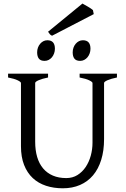

<svg xmlns="http://www.w3.org/2000/svg" viewBox="-20 -1020 694 1055"><path d="M622.6 -594.2Q589.4 -587.4 570.6 -579.1Q551.8 -570.8 551.8 -564V-255.9Q551.8 -191.9 536.1 -141.6Q520.5 -91.3 491.2 -56.6Q461.9 -22 419.9 -3.7Q377.9 14.6 325.2 14.6Q274.9 14.6 232.7 0.7Q190.4 -13.2 159.9 -41.7Q129.4 -70.3 112.3 -113.8Q95.2 -157.2 95.2 -216.8V-564Q95.2 -569.8 77.4 -578.6Q59.6 -587.4 24.4 -594.2V-615.2H244.1V-594.2Q210.9 -587.4 192.1 -579.1Q173.3 -570.8 173.3 -564V-241.2Q173.3 -194.3 184.3 -157.2Q195.3 -120.1 217 -94.5Q238.8 -68.8 270.5 -55.2Q302.2 -41.5 344.2 -41.5Q378.9 -41.5 405.8 -58.3Q432.6 -75.2 450.9 -102.5Q469.2 -129.9 478.8 -164.8Q488.3 -199.7 488.3 -235.8V-564Q488.3 -569.8 470.5 -578.6Q452.6 -587.4 417.5 -594.2V-615.2H622.6ZM477.1 -752.4Q477.1 -738.8 472.7 -726.6Q468.3 -714.4 460.7 -705.3Q453.1 -696.3 442.9 -690.9Q432.6 -685.5 420.4 -685.5Q398.4 -685.5 388.9 -697.8Q379.4 -710 379.4 -732.4Q379.4 -746.1 383.8 -758.3Q388.2 -770.5 396 -779.5Q403.8 -788.6 413.8 -793.7Q423.8 -798.8 435.5 -798.8Q477.1 -798.8 477.1 -752.4ZM281.7 -752.4Q281.7 -738.8 277.3 -726.6Q272.9 -714.4 265.4 -705.3Q257.8 -696.3 247.6 -690.9Q237.3 -685.5 225.1 -685.5Q203.1 -685.5 193.6 -697.8Q184.1 -710 184.1 -732.4Q184.1 -746.1 188.5 -758.3Q192.9 -770.5 200.7 -779.5Q208.5 -788.6 218.5 -793.7Q228.5 -798.8 240.2 -798.8Q281.7 -798.8 281.7 -752.4ZM266.1 -823.7Q257.8 -827.1 254.2 -831.8Q250.5 -836.4 244.1 -845.7L433.1 -1000.5Q438 -997.6 446.3 -992.9Q454.6 -988.3 463.4 -983.2Q472.2 -978 479.5 -973.1Q486.8 -968.3 490.7 -964.4L495.1 -942.4Z"/></svg>

Font: Gentium Plus
Style: Regular
Weight: 400
Designer: J. Victor Gaultney, Annie Olsen, Iska Routamaa
Foundry: SIL International
Version: Version 1.510